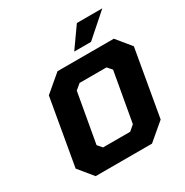

<svg xmlns="http://www.w3.org/2000/svg" viewBox="-211 -1120 1237 1287"><g transform="rotate(-30 408.0 -476.0)"><path d="M452 -795 563 -952H760L582 -795ZM159 0 68 -111 158 -626 289 -737H725L816 -626L726 -111L595 0ZM298 -142H508L549 -177L617 -560L586 -595H378L336 -560L268 -177Z"/></g></svg>

Font: Tomorrow
Style: Bold Italic
Weight: 700
Italic angle: -10°
Designer: Tony de Marco, Monica Rizzolli
Foundry: Just in Type
Version: Version 2.002